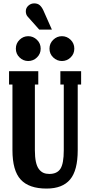

<svg xmlns="http://www.w3.org/2000/svg" viewBox="-20 -1099 527 1129"><path d="M285.2 -924.8H210.9L142.1 -1002Q131.8 -1013.7 131.8 -1033.2Q131.8 -1052.2 146.7 -1065.7Q161.6 -1079.1 181.2 -1079.1Q201.2 -1079.1 213.4 -1068.6Q225.6 -1058.1 234.9 -1038.1ZM197.3 -761.2Q175.3 -740.2 146 -740.2Q116.7 -740.2 95 -761.2Q73.2 -782.2 73.2 -813Q73.2 -843.8 95 -865Q116.7 -886.2 146 -886.2Q175.3 -886.2 197.3 -865Q219.2 -843.8 219.2 -813Q219.2 -782.2 197.3 -761.2ZM395.3 -761.2Q373.5 -740.2 344.2 -740.2Q314.9 -740.2 293 -761.2Q271 -782.2 271 -813Q271 -843.8 293 -865Q314.9 -886.2 344.2 -886.2Q373.5 -886.2 395.3 -865Q417 -843.8 417 -813Q417 -782.2 395.3 -761.2ZM253.9 9.8Q150.4 9.8 101.8 -43Q53.2 -95.7 53.2 -215.8V-602.1H33.2V-680.2H205.1V-602.1H185.1V-215.8Q185.1 -175.8 190.9 -148.2Q196.8 -120.6 208.5 -105Q220.2 -89.4 235.1 -82.8Q250 -76.2 270 -76.2Q315.4 -76.2 335.2 -106.4Q355 -136.7 355 -215.8V-602.1H335V-680.2H457V-602.1H437V-215.8Q437 -96.7 392.1 -43.5Q347.2 9.8 253.9 9.8Z"/></svg>

Font: Margherita Black
Style: Regular
Weight: 900
Designer: James Puckett
Foundry: Dunwich Type Founders
Version: Version 1.008;hotconv 1.0.109;makeotfexe 2.5.65596